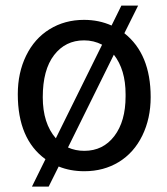

<svg xmlns="http://www.w3.org/2000/svg" viewBox="-20 -610 606 695"><path d="M44.4 -269Q44.4 -346.7 74.5 -408.4Q104.5 -470.2 159.4 -504.2Q214.4 -538.1 284.2 -538.1Q337.9 -538.1 383.8 -517.6L419.4 -589.8H480L430.2 -489.7Q525.4 -414.6 525.4 -258.3Q525.4 -181.2 495.1 -119.1Q464.8 -57.1 410.2 -23.7Q355.5 9.8 285.2 9.8Q234.4 9.8 192.4 -7.3L156.2 65.4H95.7L144.5 -33.7Q44.4 -106.4 44.4 -269ZM134.8 -258.3Q134.8 -163.6 182.1 -109.4L349.6 -448.2Q319.3 -463.9 284.2 -463.9Q216.8 -463.9 175.8 -410.6Q134.8 -357.4 134.8 -258.3ZM434.6 -269Q434.6 -357.9 392.1 -412.1L226.1 -76.2Q252.9 -64 285.2 -64Q353 -64 393.8 -117.4Q434.6 -170.9 434.6 -261.2Z"/></svg>

Font: Roboto
Style: Regular
Weight: 400
Designer: Google
Version: Version 2.134; 2016; ttfautohint (v1.6)